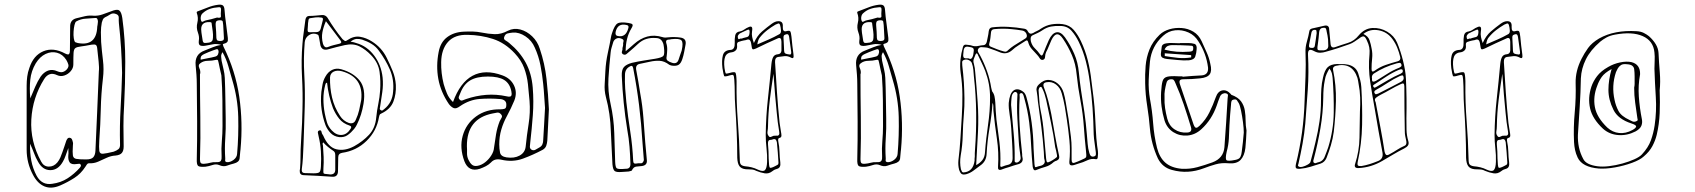

<svg xmlns="http://www.w3.org/2000/svg" viewBox="-20 -666 7440 843"><path d="M245 148Q206 165 175.5 152.5Q145 140 125 102Q97 50 97 -9V-290Q97 -310 99.5 -329.5Q102 -349 109 -368Q127 -423 170.5 -441Q214 -459 266 -431Q280 -424 283.5 -429Q287 -434 287 -444Q287 -470 287.5 -496Q288 -522 288 -548Q287 -579 316 -586Q335 -591 353.5 -595Q372 -599 391 -597Q411 -596 429.5 -602.5Q448 -609 467 -616Q493 -627 503 -620.5Q513 -614 517 -587Q530 -491 530 -395Q530 -299 525 -203Q522 -158 522 -113Q522 -68 523 -23Q523 -4 515 5.5Q507 15 487 17Q467 18 448 27Q429 36 410.5 44Q392 52 370 51Q365 51 361.5 56Q358 61 355 66Q335 97 306 115.5Q277 134 245 148ZM516 -346Q515 -401 511.5 -455.5Q508 -510 502 -564Q501 -575 501.5 -588Q502 -601 488 -605Q475 -610 463.5 -602.5Q452 -595 441 -590Q434 -586 431.5 -580Q429 -574 427 -567Q423 -546 423 -524.5Q423 -503 424 -482Q427 -442 432 -402Q437 -362 432 -322Q424 -254 422.5 -186.5Q421 -119 416 -51Q414 -17 416 -3.5Q418 10 432 9Q446 8 479 0Q493 -5 500.5 -11.5Q508 -18 507 -34Q505 -112 509.5 -190Q514 -268 516 -346ZM407 -549Q408 -551 408.5 -557.5Q409 -564 410 -571Q410 -577 407.5 -582.5Q405 -588 398 -587Q377 -585 356 -584Q335 -583 315 -572Q310 -569 307 -556Q304 -543 303 -527Q302 -511 304 -498Q306 -485 310 -481Q312 -480 315.5 -479Q319 -478 322 -477Q404 -462 407 -549ZM414 -352Q416 -369 413 -396Q410 -423 407 -452Q406 -465 401 -468.5Q396 -472 383 -470Q352 -464 335 -462Q318 -460 311 -455Q304 -450 303 -434Q302 -418 302 -383Q302 -367 290.5 -353.5Q279 -340 262.5 -334.5Q246 -329 231 -336Q212 -345 198 -340Q184 -335 174 -319Q123 -238 117.5 -141.5Q112 -45 161 44Q172 65 194 65.5Q216 66 232 47Q240 37 245 25.5Q250 14 254 2Q258 -10 262.5 -22.5Q267 -35 271 -48Q273 -53 276.5 -57.5Q280 -62 287 -61Q293 -60 295.5 -55Q298 -50 299 -45Q302 -37 300 -26Q298 4 300 16.5Q302 29 314.5 31.5Q327 34 358 34Q381 34 389.5 24.5Q398 15 399 -4Q403 -87 406.5 -172Q410 -257 414 -352ZM113 -234Q125 -263 135 -286Q145 -309 158 -329Q172 -349 191 -356Q210 -363 232 -353Q246 -347 256 -350Q266 -353 274 -362Q283 -373 280 -383Q277 -393 271 -403Q255 -428 230 -434.5Q205 -441 180 -429Q155 -417 137 -388Q117 -354 113 -316.5Q109 -279 113 -234ZM112 -35Q111 5 117.5 39.5Q124 74 141 106Q164 148 209 141Q247 136 276.5 117Q306 98 331 70Q333 68 334.5 64.5Q336 61 335 59Q333 53 328 53Q323 53 318 54Q294 58 286 47Q278 36 280 14Q281 9 280.5 2.5Q280 -4 280 -16Q273 3 268 17.5Q263 32 256 44Q235 81 201 81Q167 81 147 44Q137 27 130 8Q123 -11 112 -35Z M951 -469Q932 -475 914.5 -471.5Q897 -468 880 -465Q865 -463 858 -467Q851 -471 853 -488Q856 -504 849 -523Q841 -544 846.5 -566Q852 -588 844 -609Q842 -615 850 -617Q872 -625 893 -633.5Q914 -642 937 -645Q951 -647 958 -642.5Q965 -638 966 -621Q968 -593 972 -565.5Q976 -538 979 -510Q981 -499 980.5 -488.5Q980 -478 963 -474Q958 -473 958.5 -470Q959 -467 961 -462Q1014 -355 1030.5 -241.5Q1047 -128 1036 -10Q1036 -5 1035 -2Q1034 14 1032 30Q1030 46 1007 52Q991 56 976 61.5Q961 67 943 59Q929 53 913 58.5Q897 64 882 66Q857 68 850 62.5Q843 57 844 32Q846 -50 845.5 -132.5Q845 -215 844 -297Q844 -317 842.5 -338Q841 -359 839 -379Q834 -428 878 -444Q896 -451 914 -458.5Q932 -466 951 -469ZM933 -589Q951 -585 950 -595.5Q949 -606 950 -615Q951 -622 950 -629Q949 -636 938 -634Q919 -633 901.5 -627Q884 -621 870 -608Q863 -602 861.5 -591.5Q860 -581 864 -573Q866 -568 873 -572Q880 -576 886 -577Q897 -579 908.5 -582Q920 -585 933 -589ZM960 -556Q959 -564 958 -571Q957 -578 943 -577Q930 -576 928 -569Q926 -562 927 -553Q928 -540 929 -526.5Q930 -513 930 -499Q931 -490 935.5 -488Q940 -486 947 -486Q955 -486 959.5 -489Q964 -492 963 -502Q962 -516 961.5 -529.5Q961 -543 960 -556ZM865 -519Q868 -496 870 -487Q872 -478 878 -477.5Q884 -477 898 -479Q915 -482 915 -500Q916 -514 914 -528.5Q912 -543 910 -557Q910 -561 909 -565Q908 -569 901 -569Q858 -571 864 -528Q864 -525 864.5 -522.5Q865 -520 865 -519ZM861 -404Q878 -408 893 -410.5Q908 -413 923 -417Q934 -419 937.5 -428Q941 -437 939 -444Q937 -452 929.5 -449.5Q922 -447 916 -445Q906 -441 896.5 -437.5Q887 -434 877 -429Q870 -426 865 -421Q860 -416 861 -404ZM957 -437Q950 -426 951 -417Q952 -408 953 -399Q957 -380 961.5 -361.5Q966 -343 967 -324Q969 -279 969.5 -234.5Q970 -190 971 -145Q972 -101 969 -57.5Q966 -14 969 30Q969 34 968.5 39Q968 44 976 46Q991 47 1005.5 36Q1020 25 1021 10Q1028 -71 1026 -152.5Q1024 -234 1000 -314Q991 -345 982.5 -375.5Q974 -406 957 -437ZM952 -335Q948 -350 945.5 -363.5Q943 -377 940 -390Q939 -395 937.5 -400Q936 -405 928 -403Q911 -399 892 -399Q873 -399 859 -388Q849 -381 855 -367.5Q861 -354 859 -343Q858 -342 858 -340Q858 -246 859.5 -152.5Q861 -59 858 34Q858 45 861.5 49.5Q865 54 878 53Q891 52 903.5 48.5Q916 45 929 46Q946 47 950 39.5Q954 32 953 20Q951 -13 954 -46.5Q957 -80 957 -113Q957 -169 956.5 -224.5Q956 -280 952 -335Z M1299 47Q1299 -10 1303 -68.5Q1307 -127 1308 -185Q1310 -257 1306 -329.5Q1302 -402 1308 -474Q1310 -501 1314 -527.5Q1318 -554 1321 -580Q1324 -596 1338 -596Q1352 -596 1366.5 -597.5Q1381 -599 1394 -600Q1409 -601 1418 -588Q1433 -563 1449 -540Q1465 -517 1484 -494Q1489 -490 1493 -487Q1497 -484 1504 -489Q1533 -509 1560.5 -504.5Q1588 -500 1613 -484Q1656 -457 1678 -412Q1692 -384 1704 -354.5Q1716 -325 1718 -293Q1720 -253 1707 -219.5Q1694 -186 1653 -167Q1648 -165 1646.5 -161Q1645 -157 1644 -152Q1634 -91 1589.5 -47.5Q1545 -4 1482 5Q1465 8 1465 25Q1465 40 1464.5 55Q1464 70 1464 85Q1464 112 1438 110Q1407 108 1375.5 106Q1344 104 1312 103Q1295 102 1296 83Q1298 74 1298 65Q1298 56 1299 47ZM1332 -554Q1329 -530 1332.5 -526.5Q1336 -523 1359 -525H1369Q1384 -525 1388 -540Q1390 -549 1392.5 -558Q1395 -567 1397 -576Q1401 -589 1390 -589Q1377 -591 1365 -589.5Q1353 -588 1341 -586Q1337 -585 1335.5 -581.5Q1334 -578 1334 -574Q1333 -570 1332.5 -564.5Q1332 -559 1332 -554ZM1411 -573Q1400 -548 1395.5 -524Q1391 -500 1398 -474Q1400 -466 1405.5 -461Q1411 -456 1421 -460Q1433 -465 1445.5 -468Q1458 -471 1470 -474Q1483 -477 1476 -487Q1460 -508 1444 -529.5Q1428 -551 1411 -573ZM1310 26Q1309 39 1308 51.5Q1307 64 1305 77Q1303 94 1319 94Q1329 94 1338.5 94.5Q1348 95 1357 95Q1377 95 1382.5 90Q1388 85 1389 65Q1391 31 1389 -1.5Q1387 -34 1379 -67Q1378 -73 1376 -81.5Q1374 -90 1381 -93Q1390 -96 1391.5 -87.5Q1393 -79 1397 -74Q1399 -72 1399 -71Q1421 -19 1457.5 -10.5Q1494 -2 1535 -24Q1573 -45 1600.5 -74.5Q1628 -104 1632 -151Q1635 -181 1641 -210Q1647 -239 1649 -269Q1652 -310 1646.5 -350.5Q1641 -391 1609 -424Q1585 -449 1558 -462.5Q1531 -476 1494 -468Q1475 -464 1456.5 -459Q1438 -454 1419 -449Q1394 -443 1387 -466Q1385 -474 1384 -483Q1383 -492 1381 -500Q1380 -505 1379 -509Q1378 -513 1373 -515Q1354 -523 1337 -512Q1320 -501 1318 -481Q1312 -410 1316 -339Q1320 -268 1318 -197Q1316 -141 1314.5 -85.5Q1313 -30 1310 26ZM1519 -483Q1527 -482 1533 -480.5Q1539 -479 1544 -477Q1591 -464 1622.5 -422.5Q1654 -381 1660 -325Q1663 -293 1658.5 -261.5Q1654 -230 1649 -198Q1648 -194 1647.5 -189.5Q1647 -185 1651 -183Q1656 -179 1660 -181.5Q1664 -184 1667 -187Q1703 -216 1706 -264Q1711 -316 1692 -360Q1673 -404 1643 -444Q1630 -462 1611 -473.5Q1592 -485 1570 -492Q1557 -496 1545 -495Q1533 -494 1519 -483ZM1391 -263Q1393 -276 1396 -294.5Q1399 -313 1409 -330Q1420 -350 1438 -359Q1456 -368 1478 -362Q1531 -347 1559 -312.5Q1587 -278 1576 -210Q1572 -186 1565 -163.5Q1558 -141 1547 -119Q1543 -110 1535 -100Q1522 -84 1506.5 -73Q1491 -62 1469 -64Q1446 -67 1431.5 -82Q1417 -97 1409 -117Q1397 -150 1392 -185.5Q1387 -221 1391 -263ZM1566 -227Q1577 -326 1482 -353Q1460 -359 1445 -351.5Q1430 -344 1429 -326Q1428 -280 1438 -237.5Q1448 -195 1473 -157Q1487 -135 1512 -126Q1534 -120 1542 -140Q1552 -161 1557 -183Q1562 -205 1566 -227ZM1416 -303Q1411 -302 1410 -299Q1409 -296 1408 -293Q1400 -262 1400 -231Q1400 -200 1406 -168Q1410 -148 1415.5 -129Q1421 -110 1437 -93Q1457 -72 1480 -73.5Q1503 -75 1519 -100Q1527 -111 1514 -115Q1486 -124 1469.5 -144.5Q1453 -165 1442 -191Q1432 -218 1425.5 -246Q1419 -274 1416 -303ZM1399 -41Q1396 -37 1396.5 -33.5Q1397 -30 1398 -27Q1400 -2 1401 23Q1402 48 1400 74Q1399 92 1401 95Q1403 98 1422 99Q1424 99 1426 99.5Q1428 100 1430 100Q1452 100 1452 79V15Q1452 1 1443 -4Q1431 -12 1420 -21Q1409 -30 1399 -41Z M2390 -186Q2388 -150 2386.5 -116Q2385 -82 2383 -48Q2382 -37 2378.5 -26.5Q2375 -16 2364 -9Q2321 14 2276 30.5Q2231 47 2180 35Q2152 29 2136 47Q2126 57 2113.5 63.5Q2101 70 2087 75Q2038 91 2019 42Q1997 -17 2011.5 -69.5Q2026 -122 2070 -154.5Q2114 -187 2177 -186Q2188 -186 2195.5 -188.5Q2203 -191 2203 -204Q2204 -217 2196.5 -223.5Q2189 -230 2177 -231Q2131 -235 2086 -231.5Q2041 -228 2000 -200Q1983 -187 1972 -191.5Q1961 -196 1951 -209Q1915 -262 1904.5 -319.5Q1894 -377 1906 -438Q1914 -481 1943.5 -503Q1973 -525 2016 -527Q2036 -528 2056 -527.5Q2076 -527 2095 -523Q2124 -517 2152 -516Q2180 -515 2210 -531Q2236 -544 2264.5 -536.5Q2293 -529 2316.5 -506.5Q2340 -484 2350 -452Q2372 -387 2379.5 -319.5Q2387 -252 2390 -186ZM2373 -192Q2371 -215 2369.5 -242Q2368 -269 2365 -297Q2361 -338 2353 -379Q2345 -420 2328 -457Q2315 -488 2287 -506.5Q2259 -525 2232 -523Q2221 -522 2209.5 -519.5Q2198 -517 2194 -504Q2190 -494 2199.5 -488.5Q2209 -483 2216 -477Q2262 -439 2288 -391.5Q2314 -344 2319 -282Q2324 -221 2319.5 -160.5Q2315 -100 2308 -39Q2307 -32 2306.5 -22.5Q2306 -13 2315 -8Q2324 -4 2332.5 -9.5Q2341 -15 2349 -19Q2358 -24 2361.5 -32.5Q2365 -41 2365 -51Q2367 -85 2369 -119Q2371 -153 2373 -192ZM1969 -218Q2000 -304 2055 -333.5Q2110 -363 2186 -335Q2222 -322 2237 -290.5Q2252 -259 2238 -224Q2231 -207 2223 -190.5Q2215 -174 2206 -157Q2190 -128 2181 -97Q2172 -66 2172 -32Q2172 -13 2175.5 4Q2179 21 2204 25Q2238 30 2261.5 17Q2285 4 2288 -22Q2293 -72 2301 -122Q2309 -172 2305 -223Q2302 -260 2298 -296.5Q2294 -333 2281.5 -367Q2269 -401 2240 -432Q2197 -478 2144.5 -495Q2092 -512 2034 -513Q1977 -515 1947.5 -482.5Q1918 -450 1917 -393Q1916 -345 1928 -297Q1934 -276 1942.5 -255.5Q1951 -235 1969 -218ZM2122 -330Q2073 -330 2044.5 -313Q2016 -296 2001 -257Q1998 -250 1995 -242.5Q1992 -235 1998 -229Q2004 -222 2011.5 -225.5Q2019 -229 2026 -231Q2070 -246 2114.5 -249.5Q2159 -253 2205 -243Q2222 -239 2225 -246Q2228 -253 2225 -266Q2218 -300 2193.5 -315Q2169 -330 2122 -330ZM2030 -24Q2031 -9 2030.5 6Q2030 21 2037 36Q2043 49 2052 57Q2061 65 2077 62Q2094 59 2110 46.5Q2126 34 2137 16.5Q2148 -1 2149 -17Q2153 -47 2158 -76.5Q2163 -106 2174 -134Q2178 -142 2182.5 -149.5Q2187 -157 2179 -165Q2172 -173 2162.5 -171.5Q2153 -170 2144 -168Q2029 -146 2030 -24Z M2727 -441Q2738 -450 2746.5 -457.5Q2755 -465 2763 -472Q2791 -497 2822 -505.5Q2853 -514 2889 -503Q2895 -501 2901 -501Q2907 -501 2913 -502Q2942 -505 2968 -501Q2995 -497 2990 -470Q2987 -454 2984 -438Q2981 -422 2976 -407Q2970 -388 2959.5 -381.5Q2949 -375 2929 -378Q2921 -380 2918 -382Q2897 -398 2876 -399Q2855 -400 2833.5 -395Q2812 -390 2791 -386Q2770 -383 2773 -361Q2778 -335 2782.5 -308.5Q2787 -282 2791 -256Q2801 -202 2805 -148Q2809 -94 2813 -41Q2815 -22 2816.5 -3Q2818 16 2820 36Q2823 60 2798 63Q2786 64 2773.5 65.5Q2761 67 2754 83Q2753 84 2748.5 85Q2744 86 2740 87Q2733 88 2725.5 88Q2718 88 2710 89Q2687 91 2679 85Q2671 79 2669 55Q2667 19 2665.5 -16.5Q2664 -52 2662 -89Q2661 -127 2655.5 -165.5Q2650 -204 2640 -241Q2633 -269 2635 -297.5Q2637 -326 2638 -354Q2640 -394 2648.5 -432.5Q2657 -471 2664 -510Q2665 -514 2667 -520Q2678 -555 2691 -563Q2704 -571 2740 -565Q2754 -563 2757 -558.5Q2760 -554 2752 -541Q2739 -519 2733 -494.5Q2727 -470 2727 -441ZM2683 -526Q2680 -510 2692 -508Q2728 -500 2739 -543Q2742 -554 2732 -556Q2692 -566 2683 -526ZM2713 -455Q2714 -460 2715 -463Q2716 -466 2716 -469Q2715 -476 2717.5 -484Q2720 -492 2709 -496Q2696 -502 2685 -496Q2674 -490 2671 -476Q2668 -466 2665 -456Q2662 -446 2661 -435Q2655 -379 2651.5 -322.5Q2648 -266 2661 -209Q2675 -146 2677 -82Q2679 -18 2681 45Q2682 67 2687 72Q2692 77 2713 76Q2717 76 2720 75.5Q2723 75 2727 75Q2748 76 2748 54Q2747 16 2744 -21.5Q2741 -59 2734 -97Q2715 -214 2710 -333Q2709 -359 2719 -371Q2729 -383 2754 -390Q2780 -396 2805.5 -400Q2831 -404 2856 -408Q2886 -413 2892.5 -420.5Q2899 -428 2895 -459Q2894 -464 2893.5 -468.5Q2893 -473 2891 -477Q2883 -499 2860 -499Q2838 -501 2818 -495Q2798 -489 2781 -473Q2772 -465 2763 -456.5Q2754 -448 2744 -440Q2738 -435 2731 -429Q2724 -423 2715 -428Q2708 -433 2711 -441Q2714 -449 2713 -455ZM2973 -444Q2981 -479 2972 -488.5Q2963 -498 2928 -494Q2924 -493 2920.5 -492.5Q2917 -492 2914 -492Q2902 -491 2905 -478Q2910 -463 2909.5 -448Q2909 -433 2907 -418Q2904 -405 2911.5 -399.5Q2919 -394 2929 -391Q2939 -387 2947 -389.5Q2955 -392 2959 -403Q2963 -414 2966 -424Q2969 -434 2973 -444ZM2807 37Q2806 18 2804 -1Q2802 -20 2801 -39Q2796 -122 2786 -203.5Q2776 -285 2760 -367Q2757 -382 2745 -374Q2724 -363 2724 -337Q2723 -307 2725 -277Q2727 -247 2730 -218Q2737 -154 2747 -90Q2757 -26 2760 39Q2760 55 2774 52Q2783 50 2793 51Q2803 52 2807 37Z M3290 -477Q3304 -509 3325.5 -527.5Q3347 -546 3369 -562Q3376 -567 3383 -570Q3390 -573 3398 -573Q3408 -573 3413 -567.5Q3418 -562 3417 -548Q3416 -525 3432 -529Q3446 -533 3449.5 -528.5Q3453 -524 3455 -505Q3457 -485 3459 -465.5Q3461 -446 3464 -426Q3467 -405 3453 -413Q3438 -421 3424.5 -419.5Q3411 -418 3397 -416Q3382 -414 3383 -393Q3387 -326 3391.5 -259.5Q3396 -193 3403 -126Q3404 -116 3406 -106.5Q3408 -97 3409 -87Q3411 -78 3411 -70Q3411 -62 3401 -60Q3395 -58 3397 -46Q3402 -23 3402.5 0.5Q3403 24 3406 47Q3409 70 3393 75Q3388 76 3382.5 78.5Q3377 81 3372 85Q3356 98 3337.5 95Q3319 92 3300 84Q3289 78 3277 78Q3265 78 3254 77Q3235 75 3226.5 63.5Q3218 52 3217 27Q3217 -30 3214.5 -87.5Q3212 -145 3208 -203Q3206 -231 3206 -259.5Q3206 -288 3204 -316Q3203 -333 3199.5 -336Q3196 -339 3184 -335Q3162 -328 3159.5 -332Q3157 -336 3152 -367Q3148 -401 3154 -423.5Q3160 -446 3189 -447Q3207 -449 3206 -478Q3205 -495 3208 -510.5Q3211 -526 3229 -528Q3239 -530 3248 -536.5Q3257 -543 3267 -547Q3287 -556 3282 -529Q3280 -516 3282.5 -503.5Q3285 -491 3290 -477ZM3305 -471Q3331 -482 3355 -492.5Q3379 -503 3402 -516Q3410 -520 3409 -533Q3408 -546 3405 -556Q3402 -565 3396 -562.5Q3390 -560 3385 -558Q3366 -547 3348 -533Q3330 -519 3315 -500Q3312 -496 3309.5 -489.5Q3307 -483 3305 -471ZM3243 -499Q3251 -501 3260.5 -503.5Q3270 -506 3271 -522Q3273 -540 3262 -535Q3253 -531 3244.5 -527Q3236 -523 3228 -519Q3224 -516 3221 -511Q3218 -506 3220 -499Q3222 -492 3226 -494.5Q3230 -497 3234 -497Q3236 -496 3238 -497Q3240 -498 3243 -499ZM3445 -503Q3443 -517 3435 -516Q3429 -515 3424.5 -512.5Q3420 -510 3420 -501Q3420 -491 3421 -481.5Q3422 -472 3422 -462Q3422 -439 3425 -434Q3428 -429 3445 -427Q3455 -424 3454 -437Q3452 -454 3449.5 -470.5Q3447 -487 3445 -503ZM3244 -488Q3240 -487 3235.5 -486Q3231 -485 3226 -483Q3215 -481 3216 -469Q3218 -453 3211.5 -446Q3205 -439 3196 -437Q3171 -435 3164 -417Q3157 -399 3161 -367Q3164 -348 3166 -344.5Q3168 -341 3181 -345Q3204 -352 3208.5 -347.5Q3213 -343 3214 -310V-301Q3213 -218 3219.5 -134Q3226 -50 3228 33Q3228 51 3233 56.5Q3238 62 3251 64Q3265 65 3279.5 68.5Q3294 72 3308 79Q3330 89 3338.5 81Q3347 73 3348 45Q3349 15 3345.5 -14.5Q3342 -44 3342 -74Q3343 -154 3351.5 -231Q3360 -308 3367 -385Q3369 -405 3375 -416Q3381 -427 3397 -428Q3410 -430 3411 -444V-482Q3411 -504 3396 -498Q3371 -487 3347 -476Q3323 -465 3299 -453Q3288 -448 3284.5 -450Q3281 -452 3279 -469Q3277 -486 3271.5 -490.5Q3266 -495 3255 -490Q3252 -489 3249.5 -489Q3247 -489 3244 -488ZM3376 -342Q3367 -285 3360 -227.5Q3353 -170 3352 -111Q3352 -101 3350 -89.5Q3348 -78 3354 -70Q3359 -61 3367.5 -66Q3376 -71 3383 -70Q3385 -70 3387 -70.5Q3389 -71 3391 -70Q3405 -70 3401 -89Q3394 -130 3390.5 -170.5Q3387 -211 3383 -251Q3381 -274 3379.5 -297Q3378 -320 3376 -342ZM3391 -41Q3388 -58 3376 -55Q3369 -52 3360 -51.5Q3351 -51 3352 -33Q3355 -2 3355 30Q3356 66 3360 70Q3364 74 3388 61Q3392 59 3395 57Q3398 55 3398 48Q3397 25 3395 3Q3393 -19 3391 -41Z M3851 -469Q3832 -475 3814.5 -471.5Q3797 -468 3780 -465Q3765 -463 3758 -467Q3751 -471 3753 -488Q3756 -504 3749 -523Q3741 -544 3746.5 -566Q3752 -588 3744 -609Q3742 -615 3750 -617Q3772 -625 3793 -633.5Q3814 -642 3837 -645Q3851 -647 3858 -642.5Q3865 -638 3866 -621Q3868 -593 3872 -565.5Q3876 -538 3879 -510Q3881 -499 3880.5 -488.5Q3880 -478 3863 -474Q3858 -473 3858.5 -470Q3859 -467 3861 -462Q3914 -355 3930.5 -241.5Q3947 -128 3936 -10Q3936 -5 3935 -2Q3934 14 3932 30Q3930 46 3907 52Q3891 56 3876 61.5Q3861 67 3843 59Q3829 53 3813 58.5Q3797 64 3782 66Q3757 68 3750 62.5Q3743 57 3744 32Q3746 -50 3745.5 -132.5Q3745 -215 3744 -297Q3744 -317 3742.5 -338Q3741 -359 3739 -379Q3734 -428 3778 -444Q3796 -451 3814 -458.5Q3832 -466 3851 -469ZM3833 -589Q3851 -585 3850 -595.5Q3849 -606 3850 -615Q3851 -622 3850 -629Q3849 -636 3838 -634Q3819 -633 3801.5 -627Q3784 -621 3770 -608Q3763 -602 3761.5 -591.5Q3760 -581 3764 -573Q3766 -568 3773 -572Q3780 -576 3786 -577Q3797 -579 3808.5 -582Q3820 -585 3833 -589ZM3860 -556Q3859 -564 3858 -571Q3857 -578 3843 -577Q3830 -576 3828 -569Q3826 -562 3827 -553Q3828 -540 3829 -526.5Q3830 -513 3830 -499Q3831 -490 3835.5 -488Q3840 -486 3847 -486Q3855 -486 3859.5 -489Q3864 -492 3863 -502Q3862 -516 3861.5 -529.5Q3861 -543 3860 -556ZM3765 -519Q3768 -496 3770 -487Q3772 -478 3778 -477.5Q3784 -477 3798 -479Q3815 -482 3815 -500Q3816 -514 3814 -528.5Q3812 -543 3810 -557Q3810 -561 3809 -565Q3808 -569 3801 -569Q3758 -571 3764 -528Q3764 -525 3764.5 -522.5Q3765 -520 3765 -519ZM3761 -404Q3778 -408 3793 -410.5Q3808 -413 3823 -417Q3834 -419 3837.5 -428Q3841 -437 3839 -444Q3837 -452 3829.5 -449.5Q3822 -447 3816 -445Q3806 -441 3796.5 -437.5Q3787 -434 3777 -429Q3770 -426 3765 -421Q3760 -416 3761 -404ZM3857 -437Q3850 -426 3851 -417Q3852 -408 3853 -399Q3857 -380 3861.5 -361.5Q3866 -343 3867 -324Q3869 -279 3869.5 -234.5Q3870 -190 3871 -145Q3872 -101 3869 -57.5Q3866 -14 3869 30Q3869 34 3868.5 39Q3868 44 3876 46Q3891 47 3905.5 36Q3920 25 3921 10Q3928 -71 3926 -152.5Q3924 -234 3900 -314Q3891 -345 3882.5 -375.5Q3874 -406 3857 -437ZM3852 -335Q3848 -350 3845.5 -363.5Q3843 -377 3840 -390Q3839 -395 3837.5 -400Q3836 -405 3828 -403Q3811 -399 3792 -399Q3773 -399 3759 -388Q3749 -381 3755 -367.5Q3761 -354 3759 -343Q3758 -342 3758 -340Q3758 -246 3759.5 -152.5Q3761 -59 3758 34Q3758 45 3761.5 49.5Q3765 54 3778 53Q3791 52 3803.5 48.5Q3816 45 3829 46Q3846 47 3850 39.5Q3854 32 3853 20Q3851 -13 3854 -46.5Q3857 -80 3857 -113Q3857 -169 3856.5 -224.5Q3856 -280 3852 -335Z M4338 -215Q4334 -159 4324.5 -103.5Q4315 -48 4312 8Q4311 42 4285 60Q4270 71 4255 82.5Q4240 94 4222 99Q4209 102 4202.5 98Q4196 94 4191 79Q4186 59 4188 38Q4194 -10 4197 -59Q4200 -108 4203 -157Q4206 -204 4205.5 -251.5Q4205 -299 4198 -345Q4194 -375 4197 -403.5Q4200 -432 4208 -460Q4211 -470 4220 -470Q4227 -469 4233.5 -468.5Q4240 -468 4246 -466Q4260 -461 4273.5 -464Q4287 -467 4300 -468Q4310 -470 4313 -484Q4315 -495 4317.5 -506Q4320 -517 4321 -528Q4323 -545 4337 -546Q4372 -550 4407.5 -548Q4443 -546 4477 -540Q4489 -538 4493 -528Q4501 -513 4516 -521Q4524 -526 4533 -530Q4542 -534 4550 -540Q4573 -555 4597 -559Q4621 -563 4646 -560Q4676 -556 4694.5 -534.5Q4713 -513 4726 -485Q4745 -445 4756 -401.5Q4767 -358 4772 -311Q4777 -274 4781.5 -236Q4786 -198 4788 -160Q4790 -127 4791.5 -93.5Q4793 -60 4797 -27Q4799 -15 4800.5 -3Q4802 9 4800 22Q4800 34 4792 33Q4772 29 4753.5 38Q4735 47 4716 52Q4709 54 4702.5 56.5Q4696 59 4689 60Q4674 62 4675 45Q4680 -2 4675.5 -49Q4671 -96 4664 -142Q4660 -171 4655 -199Q4650 -227 4642 -255Q4635 -281 4616.5 -295Q4598 -309 4575 -305Q4555 -302 4564 -281Q4575 -253 4582.5 -223.5Q4590 -194 4596 -164Q4604 -118 4612 -72.5Q4620 -27 4630 17Q4634 33 4620 39Q4613 41 4607 45Q4590 61 4570 66.5Q4550 72 4531 80Q4522 84 4518.5 78.5Q4515 73 4514 65Q4510 24 4508 -16Q4506 -72 4499 -127.5Q4492 -183 4477 -236Q4477 -237 4475 -243Q4474 -248 4471 -253Q4468 -258 4463 -257Q4456 -256 4456.5 -249.5Q4457 -243 4457 -238Q4453 -175 4457 -113Q4461 -51 4468 11Q4468 14 4468 17.5Q4468 21 4469 24Q4475 46 4454 54Q4443 57 4431.5 60.5Q4420 64 4409 68Q4401 70 4392.5 73Q4384 76 4376 79Q4360 84 4362 65Q4366 3 4357 -57Q4348 -117 4342 -178Q4341 -187 4341.5 -196.5Q4342 -206 4338 -215ZM4635 -552Q4615 -553 4595 -549.5Q4575 -546 4555 -532Q4546 -526 4536.5 -521.5Q4527 -517 4518 -513Q4508 -509 4506 -502.5Q4504 -496 4506 -485Q4511 -466 4523.5 -454Q4536 -442 4546 -428Q4555 -415 4561 -432Q4566 -446 4572.5 -461Q4579 -476 4585 -490Q4599 -520 4618 -524Q4637 -528 4656 -502Q4680 -468 4696.5 -430Q4713 -392 4717 -347Q4719 -328 4721 -309.5Q4723 -291 4726 -272Q4734 -223 4741 -174.5Q4748 -126 4752 -76Q4754 -55 4755.5 -34.5Q4757 -14 4763 6Q4768 25 4783 21Q4791 19 4791.5 12.5Q4792 6 4791 0Q4789 -19 4786 -38Q4783 -57 4782 -76Q4781 -134 4777 -191.5Q4773 -249 4765 -305Q4759 -352 4747.5 -397Q4736 -442 4716 -483Q4703 -510 4684.5 -531Q4666 -552 4635 -552ZM4422 -538Q4403 -540 4384 -540Q4365 -540 4345 -538Q4332 -537 4331 -523Q4330 -511 4328.5 -499.5Q4327 -488 4324 -477Q4320 -465 4330 -461Q4344 -455 4358.5 -449.5Q4373 -444 4388 -440Q4391 -439 4394.5 -439Q4398 -439 4402 -442Q4420 -459 4441 -471.5Q4462 -484 4482 -497Q4493 -504 4486 -519Q4480 -530 4468 -532Q4457 -534 4445 -535.5Q4433 -537 4422 -538ZM4409 -214Q4413 -256 4430 -268.5Q4447 -281 4470 -265Q4477 -261 4481 -253.5Q4485 -246 4487 -238Q4502 -184 4509.5 -128Q4517 -72 4518 -15Q4519 2 4520 19.5Q4521 37 4522 55Q4522 59 4523.5 64.5Q4525 70 4531 67Q4539 64 4548.5 62Q4558 60 4564 53Q4569 46 4566.5 37.5Q4564 29 4564 22Q4564 17 4563.5 11.5Q4563 6 4563 1Q4559 -55 4552 -110.5Q4545 -166 4537 -221Q4536 -232 4535 -243Q4534 -254 4532 -264Q4527 -282 4541 -295Q4562 -316 4584.5 -315Q4607 -314 4625 -298.5Q4643 -283 4650 -259Q4656 -238 4659.5 -216Q4663 -194 4667 -171Q4672 -145 4675 -118.5Q4678 -92 4682 -65Q4685 -40 4685 -15.5Q4685 9 4685 35Q4685 54 4699 48Q4706 46 4712.5 43Q4719 40 4726 37Q4746 29 4748.5 24Q4751 19 4748 -5Q4745 -30 4743 -56Q4741 -82 4739 -107Q4735 -166 4724 -224Q4713 -282 4707 -340Q4703 -385 4686.5 -423.5Q4670 -462 4647 -496Q4619 -538 4596 -489Q4590 -476 4585 -463Q4580 -450 4573 -437Q4569 -428 4568.5 -416.5Q4568 -405 4558 -403Q4550 -402 4544.5 -411Q4539 -420 4533 -426Q4522 -438 4510.5 -450.5Q4499 -463 4494 -482Q4491 -493 4482 -486Q4467 -476 4452 -467Q4437 -458 4423 -445Q4401 -426 4374 -435Q4362 -440 4350 -444.5Q4338 -449 4326 -453Q4314 -458 4304 -458Q4297 -459 4288.5 -459Q4280 -459 4275 -451Q4271 -444 4275.5 -436Q4280 -428 4284 -421Q4301 -389 4313.5 -354Q4326 -319 4332 -281Q4333 -277 4334 -272.5Q4335 -268 4336 -265Q4344 -255 4346.5 -242.5Q4349 -230 4350 -216Q4351 -197 4352 -178.5Q4353 -160 4355 -141Q4362 -92 4368 -43Q4374 6 4372 56Q4370 71 4382 65Q4387 63 4393 61Q4399 59 4404 58Q4426 54 4426 28Q4426 -4 4424 -36.5Q4422 -69 4420 -102Q4418 -133 4413 -162.5Q4408 -192 4409 -214ZM4229 -461Q4219 -462 4214.5 -455.5Q4210 -449 4209 -424Q4209 -414 4213.5 -411.5Q4218 -409 4225 -410Q4232 -411 4237 -408Q4244 -405 4249 -414Q4254 -423 4255 -439Q4257 -451 4252 -455Q4247 -459 4229 -461ZM4266 59Q4283 50 4293.5 36.5Q4304 23 4305 0Q4307 -29 4310.5 -58.5Q4314 -88 4318 -117Q4327 -178 4327 -237.5Q4327 -297 4306 -354Q4299 -372 4290.5 -389.5Q4282 -407 4274 -424Q4273 -428 4270 -431Q4267 -434 4263 -426Q4259 -417 4255.5 -407Q4252 -397 4256 -386Q4261 -367 4262 -347Q4268 -283 4272.5 -218Q4277 -153 4274 -87Q4272 -50 4270 -14.5Q4268 21 4266 59ZM4260 21Q4260 15 4260 6.5Q4260 -2 4261 -10Q4267 -90 4266 -170.5Q4265 -251 4256 -330Q4255 -345 4253.5 -360Q4252 -375 4247 -389Q4244 -397 4233.5 -402Q4223 -407 4213 -403Q4204 -400 4204.5 -392.5Q4205 -385 4205 -378Q4207 -359 4209 -341Q4211 -323 4212 -304Q4214 -270 4214.5 -234.5Q4215 -199 4212 -164Q4208 -118 4207 -72.5Q4206 -27 4198 17Q4193 48 4199 77Q4201 82 4203 86.5Q4205 91 4211 91Q4253 88 4259 39Q4259 35 4259 31.5Q4259 28 4260 21ZM4540 -270Q4542 -250 4543 -228.5Q4544 -207 4548 -186Q4554 -158 4558 -129.5Q4562 -101 4564 -72Q4566 -47 4568.5 -21.5Q4571 4 4573 29Q4574 34 4574.5 39.5Q4575 45 4579 47Q4581 48 4591 43Q4601 38 4611 31Q4621 24 4621 22Q4621 20 4621 16.5Q4621 13 4620 11Q4619 3 4617 -4.5Q4615 -12 4613 -20Q4606 -73 4595 -125Q4584 -177 4573 -229Q4570 -242 4566 -254Q4562 -266 4557 -276Q4556 -279 4553.5 -282.5Q4551 -286 4547 -284Q4542 -282 4540 -270ZM4420 -221Q4420 -217 4419.5 -211Q4419 -205 4420 -198Q4425 -140 4430.5 -81.5Q4436 -23 4435 36Q4435 39 4435 42Q4435 45 4439 47Q4447 50 4455 42Q4463 34 4461 24Q4459 7 4456.5 -10Q4454 -27 4453 -45Q4450 -95 4447 -145Q4444 -195 4447 -246Q4449 -259 4440 -262Q4435 -263 4431.5 -260Q4428 -257 4425 -252Q4422 -246 4421.5 -238.5Q4421 -231 4420 -221Z M5453 -93Q5452 -72 5451 -53.5Q5450 -35 5448 -16Q5444 18 5427 36Q5410 54 5375 51Q5344 48 5317.5 55.5Q5291 63 5265 73Q5231 86 5196 88Q5161 90 5125 80Q5084 69 5064 30Q5035 -33 5029 -100Q5025 -150 5017 -200Q5009 -250 5008 -301Q5007 -339 5010 -376.5Q5013 -414 5027 -449Q5041 -484 5072 -514Q5089 -530 5114.5 -537.5Q5140 -545 5168 -543Q5196 -541 5219.5 -527Q5243 -513 5256 -485Q5267 -460 5278 -436Q5289 -412 5294 -386Q5302 -355 5291.5 -340Q5281 -325 5249 -322Q5231 -320 5213 -319Q5195 -318 5176 -318Q5163 -318 5160 -312.5Q5157 -307 5161 -295Q5176 -251 5191 -206.5Q5206 -162 5221 -118Q5226 -105 5232 -105Q5238 -105 5247 -114Q5274 -140 5290 -172.5Q5306 -205 5318 -239Q5327 -265 5346.5 -269Q5366 -273 5384 -253Q5385 -252 5385 -251.5Q5385 -251 5386 -250Q5416 -239 5429 -221Q5442 -203 5445.5 -181Q5449 -159 5449 -136.5Q5449 -114 5453 -93ZM5172 -331V-329Q5193 -331 5214.5 -332.5Q5236 -334 5257 -335Q5287 -338 5284 -370Q5280 -401 5269.5 -429.5Q5259 -458 5242 -484Q5226 -511 5198 -523.5Q5170 -536 5140 -533Q5110 -530 5087 -509Q5036 -463 5029 -396Q5025 -356 5023.5 -314.5Q5022 -273 5029 -232Q5039 -179 5043 -124.5Q5047 -70 5060 -17Q5071 26 5097 48.5Q5123 71 5168 75Q5204 77 5237 68Q5270 59 5303 47Q5352 29 5356 -20Q5360 -73 5363.5 -127Q5367 -181 5370 -234Q5371 -240 5371.5 -247Q5372 -254 5363 -256Q5356 -258 5348.5 -254.5Q5341 -251 5337 -243Q5333 -233 5329 -222.5Q5325 -212 5322 -202Q5300 -140 5255 -99Q5228 -74 5194 -71Q5160 -68 5132 -85.5Q5104 -103 5093 -137Q5084 -167 5080 -198.5Q5076 -230 5078 -262Q5080 -295 5084.5 -310Q5089 -325 5104.5 -329Q5120 -333 5153 -331ZM5160 -477H5198Q5212 -477 5224 -473.5Q5236 -470 5234 -450Q5233 -433 5228 -418Q5223 -403 5198 -401Q5174 -400 5150.5 -402.5Q5127 -405 5104 -407Q5093 -408 5084.5 -412.5Q5076 -417 5077 -430Q5079 -444 5080.5 -459Q5082 -474 5103 -476Q5117 -478 5131.5 -477Q5146 -476 5160 -476ZM5093 -448Q5120 -441 5146.5 -439Q5173 -437 5199 -439Q5206 -439 5212.5 -441Q5219 -443 5219 -453Q5220 -464 5213 -465Q5206 -466 5199 -466Q5181 -467 5163 -467.5Q5145 -468 5126 -468Q5117 -468 5108 -464.5Q5099 -461 5093 -448ZM5210 -414V-424Q5181 -426 5152 -428Q5123 -430 5094 -432V-420Q5123 -415 5152 -412Q5181 -409 5210 -414ZM5093 -239Q5092 -214 5095.5 -191Q5099 -168 5105 -145Q5113 -114 5137 -98Q5161 -82 5192 -84Q5216 -85 5209 -108Q5194 -158 5177.5 -207Q5161 -256 5140 -303Q5137 -311 5133 -315Q5129 -319 5120 -318Q5104 -317 5101 -300Q5097 -285 5094.5 -269.5Q5092 -254 5093 -239ZM5441 -84Q5441 -102 5437.5 -129Q5434 -156 5429 -180Q5424 -204 5419 -213Q5415 -220 5411 -225.5Q5407 -231 5398 -229Q5389 -228 5387 -221.5Q5385 -215 5385 -207Q5383 -185 5381 -162Q5379 -139 5378 -116Q5377 -87 5375.5 -58Q5374 -29 5366 0Q5359 31 5365 37Q5371 43 5404 36Q5421 33 5426 23Q5431 13 5432 0Q5435 -20 5437 -41Q5439 -62 5441 -84Z M6153 -319Q6155 -276 6155.5 -233.5Q6156 -191 6155 -147Q6155 -122 6155.5 -97Q6156 -72 6163 -48Q6167 -35 6162 -27.5Q6157 -20 6145 -14Q6121 -2 6097.5 12Q6074 26 6050 40Q6001 69 5945 72Q5923 73 5930 53Q5948 -3 5949 -61Q5950 -119 5951 -177Q5953 -207 5952 -237.5Q5951 -268 5945 -298Q5944 -304 5943 -310.5Q5942 -317 5940 -324Q5917 -394 5845 -377Q5830 -373 5833 -359Q5847 -291 5845.5 -223Q5844 -155 5836 -87Q5832 -57 5823.5 -28.5Q5815 0 5804 28Q5796 46 5779 52Q5757 59 5734.5 66Q5712 73 5689 75Q5674 76 5670.5 72Q5667 68 5670 54Q5687 -14 5696.5 -83.5Q5706 -153 5708 -224Q5710 -277 5712 -330Q5714 -383 5712 -436Q5711 -459 5718 -483Q5725 -507 5729 -530Q5730 -535 5733.5 -537.5Q5737 -540 5741 -541Q5755 -544 5768 -547Q5781 -550 5794 -553Q5816 -558 5816 -536Q5817 -520 5819 -504.5Q5821 -489 5822 -473Q5824 -453 5842 -459Q5870 -469 5898 -477.5Q5926 -486 5946 -511Q5971 -541 6005.5 -543Q6040 -545 6070.5 -527Q6101 -509 6114 -479Q6122 -460 6128.5 -440Q6135 -420 6140 -400Q6145 -380 6148.5 -360Q6152 -340 6153 -319ZM5811 -493Q5810 -502 5808.5 -510.5Q5807 -519 5805 -527Q5804 -534 5802 -539.5Q5800 -545 5790 -544Q5774 -543 5772 -526Q5771 -513 5769.5 -499Q5768 -485 5766 -471Q5762 -449 5767 -446.5Q5772 -444 5793 -445Q5812 -448 5812 -465Q5812 -472 5811.5 -479Q5811 -486 5811 -493ZM5761 -521Q5761 -527 5760 -531Q5759 -535 5754 -535Q5741 -536 5738 -523Q5736 -510 5733 -497Q5730 -484 5728 -471Q5727 -466 5727.5 -461.5Q5728 -457 5735 -456Q5752 -453 5753 -466Q5755 -481 5757.5 -495Q5760 -509 5761 -521ZM5966 -517Q5987 -507 5993 -489.5Q5999 -472 6002 -454Q6007 -432 6004.5 -409Q6002 -386 6002 -363Q6002 -346 6015 -355Q6038 -372 6064.5 -381Q6091 -390 6117 -397Q6131 -401 6128 -415Q6123 -436 6115 -456Q6107 -476 6094 -494Q6071 -526 6033 -533Q5995 -540 5966 -517ZM5851 -385Q5862 -384 5872.5 -384.5Q5883 -385 5893 -383Q5910 -381 5923.5 -371.5Q5937 -362 5943 -345Q5948 -330 5952 -315Q5956 -300 5957 -284Q5962 -201 5960.5 -118.5Q5959 -36 5941 46Q5939 58 5943 61Q5947 64 5958 63Q5976 60 5993.5 54.5Q6011 49 6028 42Q6055 33 6050 4Q6041 -43 6032.5 -91.5Q6024 -140 6016 -188Q6005 -248 5996 -307.5Q5987 -367 5993 -428Q5996 -459 5982 -487Q5975 -504 5968 -506Q5961 -508 5947 -497Q5937 -490 5926.5 -483Q5916 -476 5905 -472Q5880 -463 5854 -454.5Q5828 -446 5802 -439Q5790 -435 5777 -434.5Q5764 -434 5751 -441Q5735 -450 5728.5 -446Q5722 -442 5723 -424Q5727 -348 5722 -273Q5717 -198 5711 -123Q5707 -79 5699 -35Q5691 9 5681 53Q5680 56 5679 59Q5678 62 5682 65Q5688 69 5699.5 66Q5711 63 5722 56.5Q5733 50 5734 44Q5740 22 5745.5 0.5Q5751 -21 5756 -43Q5767 -88 5773.5 -133.5Q5780 -179 5780 -225Q5780 -251 5781.5 -276Q5783 -301 5789 -326Q5796 -358 5809.5 -371Q5823 -384 5851 -385ZM6004 -321Q6003 -308 6009 -307.5Q6015 -307 6023 -312Q6048 -327 6072 -342.5Q6096 -358 6122 -368Q6127 -370 6131 -373.5Q6135 -377 6133 -383Q6130 -391 6124 -390Q6118 -389 6113 -388Q6058 -373 6012 -343Q6001 -335 6004 -321ZM5817 -365Q5810 -353 5804.5 -341Q5799 -329 5797 -315Q5793 -296 5791.5 -277Q5790 -258 5790 -238Q5789 -170 5777.5 -103Q5766 -36 5749 29Q5748 33 5746.5 38Q5745 43 5748 48Q5753 52 5757.5 50Q5762 48 5766 47Q5789 43 5797 20Q5801 9 5805 -0.5Q5809 -10 5812 -20Q5835 -95 5836 -171.5Q5837 -248 5831 -324Q5830 -335 5827.5 -345Q5825 -355 5817 -365ZM6139 -356Q6138 -366 6121 -359Q6093 -347 6068 -330.5Q6043 -314 6017 -297Q6013 -295 6010 -292Q6007 -289 6011 -284Q6013 -280 6017 -281.5Q6021 -283 6024 -285Q6050 -300 6075.5 -315Q6101 -330 6129 -342Q6133 -344 6136.5 -347Q6140 -350 6139 -356ZM6143 -324Q6142 -335 6137.5 -335Q6133 -335 6126 -332Q6098 -319 6073 -302.5Q6048 -286 6021 -271Q6010 -265 6016 -256Q6019 -251 6023 -252.5Q6027 -254 6031 -255Q6057 -268 6082 -281Q6107 -294 6132 -307Q6144 -314 6143 -324ZM6020 -217Q6026 -186 6031 -159Q6036 -132 6041 -106Q6046 -80 6050.5 -53.5Q6055 -27 6059 -1Q6062 12 6067 14.5Q6072 17 6083 10Q6098 2 6113.5 -8Q6129 -18 6145 -25Q6153 -28 6154.5 -35Q6156 -42 6154 -49Q6152 -58 6150 -68Q6148 -78 6148 -88Q6147 -138 6146.5 -187.5Q6146 -237 6146 -286Q6146 -297 6142 -299Q6138 -301 6129 -296Q6107 -286 6085.5 -273.5Q6064 -261 6042 -250Q6029 -243 6021 -236.5Q6013 -230 6020 -217Z M6490 -477Q6504 -509 6525.5 -527.5Q6547 -546 6569 -562Q6576 -567 6583 -570Q6590 -573 6598 -573Q6608 -573 6613 -567.5Q6618 -562 6617 -548Q6616 -525 6632 -529Q6646 -533 6649.5 -528.5Q6653 -524 6655 -505Q6657 -485 6659 -465.5Q6661 -446 6664 -426Q6667 -405 6653 -413Q6638 -421 6624.5 -419.5Q6611 -418 6597 -416Q6582 -414 6583 -393Q6587 -326 6591.5 -259.5Q6596 -193 6603 -126Q6604 -116 6606 -106.5Q6608 -97 6609 -87Q6611 -78 6611 -70Q6611 -62 6601 -60Q6595 -58 6597 -46Q6602 -23 6602.5 0.5Q6603 24 6606 47Q6609 70 6593 75Q6588 76 6582.5 78.5Q6577 81 6572 85Q6556 98 6537.5 95Q6519 92 6500 84Q6489 78 6477 78Q6465 78 6454 77Q6435 75 6426.5 63.5Q6418 52 6417 27Q6417 -30 6414.5 -87.5Q6412 -145 6408 -203Q6406 -231 6406 -259.5Q6406 -288 6404 -316Q6403 -333 6399.5 -336Q6396 -339 6384 -335Q6362 -328 6359.5 -332Q6357 -336 6352 -367Q6348 -401 6354 -423.5Q6360 -446 6389 -447Q6407 -449 6406 -478Q6405 -495 6408 -510.5Q6411 -526 6429 -528Q6439 -530 6448 -536.5Q6457 -543 6467 -547Q6487 -556 6482 -529Q6480 -516 6482.5 -503.5Q6485 -491 6490 -477ZM6505 -471Q6531 -482 6555 -492.5Q6579 -503 6602 -516Q6610 -520 6609 -533Q6608 -546 6605 -556Q6602 -565 6596 -562.5Q6590 -560 6585 -558Q6566 -547 6548 -533Q6530 -519 6515 -500Q6512 -496 6509.5 -489.5Q6507 -483 6505 -471ZM6443 -499Q6451 -501 6460.5 -503.5Q6470 -506 6471 -522Q6473 -540 6462 -535Q6453 -531 6444.5 -527Q6436 -523 6428 -519Q6424 -516 6421 -511Q6418 -506 6420 -499Q6422 -492 6426 -494.5Q6430 -497 6434 -497Q6436 -496 6438 -497Q6440 -498 6443 -499ZM6645 -503Q6643 -517 6635 -516Q6629 -515 6624.5 -512.5Q6620 -510 6620 -501Q6620 -491 6621 -481.5Q6622 -472 6622 -462Q6622 -439 6625 -434Q6628 -429 6645 -427Q6655 -424 6654 -437Q6652 -454 6649.5 -470.5Q6647 -487 6645 -503ZM6444 -488Q6440 -487 6435.5 -486Q6431 -485 6426 -483Q6415 -481 6416 -469Q6418 -453 6411.5 -446Q6405 -439 6396 -437Q6371 -435 6364 -417Q6357 -399 6361 -367Q6364 -348 6366 -344.5Q6368 -341 6381 -345Q6404 -352 6408.5 -347.5Q6413 -343 6414 -310V-301Q6413 -218 6419.5 -134Q6426 -50 6428 33Q6428 51 6433 56.5Q6438 62 6451 64Q6465 65 6479.5 68.5Q6494 72 6508 79Q6530 89 6538.5 81Q6547 73 6548 45Q6549 15 6545.5 -14.5Q6542 -44 6542 -74Q6543 -154 6551.5 -231Q6560 -308 6567 -385Q6569 -405 6575 -416Q6581 -427 6597 -428Q6610 -430 6611 -444V-482Q6611 -504 6596 -498Q6571 -487 6547 -476Q6523 -465 6499 -453Q6488 -448 6484.5 -450Q6481 -452 6479 -469Q6477 -486 6471.5 -490.5Q6466 -495 6455 -490Q6452 -489 6449.5 -489Q6447 -489 6444 -488ZM6576 -342Q6567 -285 6560 -227.5Q6553 -170 6552 -111Q6552 -101 6550 -89.5Q6548 -78 6554 -70Q6559 -61 6567.5 -66Q6576 -71 6583 -70Q6585 -70 6587 -70.5Q6589 -71 6591 -70Q6605 -70 6601 -89Q6594 -130 6590.5 -170.5Q6587 -211 6583 -251Q6581 -274 6579.5 -297Q6578 -320 6576 -342ZM6591 -41Q6588 -58 6576 -55Q6569 -52 6560 -51.5Q6551 -51 6552 -33Q6555 -2 6555 30Q6556 66 6560 70Q6564 74 6588 61Q6592 59 6595 57Q6598 55 6598 48Q6597 25 6595 3Q6593 -19 6591 -41Z M7267 -269Q7269 -217 7267 -169Q7265 -121 7254 -74Q7248 -49 7235 -24.5Q7222 0 7197 21Q7181 36 7145.5 49Q7110 62 7070.5 69Q7031 76 7000 74Q6927 68 6907 26Q6899 9 6895.5 -7.5Q6892 -24 6891 -42Q6888 -107 6894 -172Q6900 -237 6898 -302Q6897 -355 6924 -408Q6936 -432 6952.5 -455Q6969 -478 7001 -497Q7068 -535 7166 -529Q7184 -528 7197 -521.5Q7210 -515 7220 -507Q7239 -490 7250 -471.5Q7261 -453 7262 -433Q7264 -390 7267.5 -348.5Q7271 -307 7267 -269ZM7244 -364Q7244 -382 7245 -400Q7246 -418 7244 -436Q7239 -487 7192.5 -507.5Q7146 -528 7071 -514Q7049 -510 7033.5 -501.5Q7018 -493 7006 -483Q6963 -446 6943 -405.5Q6923 -365 6921 -322Q6920 -260 6916 -198Q6912 -136 6908 -74Q6907 -46 6912.5 -19.5Q6918 7 6932 33Q6939 46 6955 53.5Q6971 61 6994 64Q7016 67 7045 63.5Q7074 60 7103 52Q7132 44 7155.5 33.5Q7179 23 7189 12Q7217 -18 7228.5 -50Q7240 -82 7245 -116Q7254 -178 7250 -240Q7246 -302 7244 -364ZM7181 -340Q7172 -292 7175.5 -242Q7179 -192 7189 -142Q7192 -127 7186.5 -113.5Q7181 -100 7161 -89Q7124 -70 7085 -73Q7046 -76 7018 -101Q6972 -144 6961.5 -190Q6951 -236 6967 -285Q6975 -309 6992 -331.5Q7009 -354 7041 -372Q7065 -386 7093.5 -392Q7122 -398 7144 -393Q7182 -383 7181 -340ZM7155 -281Q7156 -286 7156.5 -290Q7157 -294 7157 -298Q7157 -314 7157 -330.5Q7157 -347 7155 -363Q7154 -371 7147 -377Q7140 -383 7123 -384Q7106 -386 7097.5 -380.5Q7089 -375 7084 -367Q7082 -363 7079.5 -358.5Q7077 -354 7075 -349Q7055 -289 7069 -227Q7074 -202 7086 -179Q7098 -156 7135 -139Q7141 -136 7147.5 -133Q7154 -130 7163 -133Q7171 -136 7170.5 -140Q7170 -144 7169 -148Q7164 -182 7159.5 -215Q7155 -248 7155 -281ZM7056 -363Q7025 -346 7012.5 -328Q7000 -310 6993 -290Q6974 -242 6982.5 -196Q6991 -150 7037 -106Q7060 -85 7089 -82Q7118 -79 7147 -95Q7162 -103 7163.5 -110Q7165 -117 7143 -124Q7084 -143 7064 -184Q7042 -228 7042 -271.5Q7042 -315 7056 -363Z"/></svg>

Font: Rock 3D
Style: Regular
Weight: 400
Version: Version 1.000